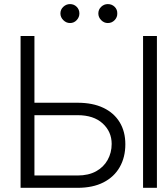

<svg xmlns="http://www.w3.org/2000/svg" viewBox="-20 -900 797 920"><path d="M126.5 -407.7H351.6Q424.3 -407.7 475.3 -383.3Q526.4 -358.9 553.5 -314.2Q580.6 -269.5 580.6 -209Q580.6 -146.5 553.7 -99.4Q526.9 -52.2 475.8 -26.1Q424.8 0 351.6 0H78.6V-727.5H145V-59.1H351.6Q403.8 -59.1 440.2 -79.1Q476.6 -99.1 495.8 -133.8Q515.1 -168.5 515.1 -210.4Q515.1 -269 471.9 -308.6Q428.7 -348.1 351.6 -348.1H126.5ZM731.9 -727.5V0H665.5V-727.5ZM315.4 -789.6Q297.4 -789.6 283.4 -803.5Q269.5 -817.4 269.5 -835.4Q269.5 -854.5 283.4 -867.4Q297.4 -880.4 315.4 -880.4Q334.5 -880.4 347.4 -867.4Q360.4 -854.5 360.4 -835.4Q360.4 -817.4 347.4 -803.5Q334.5 -789.6 315.4 -789.6ZM496.6 -789.6Q478.5 -789.6 464.8 -803.5Q451.2 -817.4 451.2 -835.4Q451.2 -854.5 464.8 -867.4Q478.5 -880.4 496.6 -880.4Q516.1 -880.4 529.3 -867.4Q542.5 -854.5 542 -835.4Q542.5 -817.4 529.3 -803.5Q516.1 -789.6 496.6 -789.6Z"/></svg>

Font: Inter Tight Light
Style: Regular
Weight: 300
Designer: Rasmus Andersson
Foundry: rsms
Version: Version 3.004